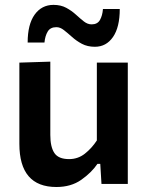

<svg xmlns="http://www.w3.org/2000/svg" viewBox="-20 -755 606 788"><path d="M211.5 12.5Q59.5 12.5 59.5 -164.5V-498L186.5 -502V-201Q186.5 -152 203.2 -127Q220 -102 263.5 -102Q300 -102 328.2 -124.2Q356.5 -146.5 377.5 -178.5V-498H504.5V0H396.5L391.5 -82.5H380Q355.5 -46.5 313.5 -17Q271.5 12.5 211.5 12.5ZM369.5 -563Q339 -563 316 -575.2Q293 -587.5 275.5 -603.5Q257.5 -619.5 242.2 -631.5Q227 -643.5 211.5 -643.5Q186.5 -643.5 175.8 -625.5Q165 -607.5 162.5 -580.5H93.5Q93.5 -655 122.2 -695Q151 -735 199.5 -735Q229.5 -735 251.8 -723Q274 -711 291.5 -695Q309 -679 324.2 -667Q339.5 -655 356 -655Q380 -655 390.2 -673Q400.5 -691 402.5 -718H471.5Q471.5 -643.5 443.8 -603.2Q416 -563 369.5 -563Z"/></svg>

Font: Heraclito SemiBold
Style: Regular
Weight: 600
Designer: Kostas Bartsokas (font) & Cristiano Sobral (main changes)
Foundry: Kostas Bartsokas (font) & Cristiano Sobral (main changes)
Version: Version 1.00;July 8, 2020;FontCreator 13.0.0.2655 64-bit